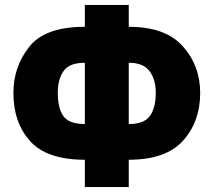

<svg xmlns="http://www.w3.org/2000/svg" viewBox="-20 -744 863 774"><path d="M322 -724V-636Q161 -636 97.5 -555Q34 -474 34 -370Q34 -250 101.5 -175Q169 -100 322 -100V10H499V-100Q649 -100 718 -177Q787 -254 787 -369Q787 -479 717 -557.5Q647 -636 499 -636V-724ZM608 -370Q608 -311 585 -277.5Q562 -244 499 -244V-491Q558 -491 583 -457Q608 -423 608 -370ZM322 -244Q258 -244 235.5 -276Q213 -308 213 -370Q213 -425 236.5 -458Q260 -491 322 -491Z"/></svg>

Font: Noto Sans UI SemiCondensed Black
Style: Regular
Weight: 900
Width: 4
Designer: Monotype Design Team
Foundry: Monotype Imaging Inc.
Version: 1.001